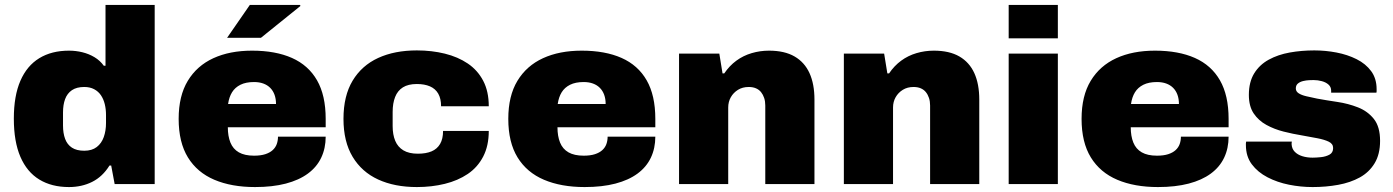

<svg xmlns="http://www.w3.org/2000/svg" viewBox="-20 -745 5639 777"><path d="M259 12Q189 12 139 -18.5Q89 -49 62.5 -110.5Q36 -172 36 -265Q36 -357 62.5 -418Q89 -479 139 -509.5Q189 -540 259 -540Q287 -540 313.5 -533.5Q340 -527 362.5 -513.5Q385 -500 400 -479H407V-725H606V0H444L430 -75H423Q395 -30 353 -9Q311 12 259 12ZM321 -135Q352 -135 371.5 -150Q391 -165 400 -190.5Q409 -216 409 -247V-280Q409 -303 404 -323.5Q399 -344 388.5 -359.5Q378 -375 361 -384Q344 -393 321 -393Q290 -393 271 -380Q252 -367 243.5 -344Q235 -321 235 -290V-237Q235 -206 243.5 -183Q252 -160 271 -147.5Q290 -135 321 -135Z M1012 12Q917 12 847.5 -17.5Q778 -47 740.5 -108Q703 -169 703 -264Q703 -357 740 -418Q777 -479 843.5 -509.5Q910 -540 1000 -540Q1095 -540 1161.5 -510.5Q1228 -481 1263 -420Q1298 -359 1298 -264V-230H902Q902 -194 912.5 -168Q923 -142 946.5 -128.5Q970 -115 1008 -115Q1035 -115 1053.5 -121Q1072 -127 1083.5 -137.5Q1095 -148 1100 -162Q1105 -176 1105 -192H1298Q1298 -145 1280 -107Q1262 -69 1226 -42.5Q1190 -16 1136.5 -2Q1083 12 1012 12ZM903 -324H1097Q1097 -345 1091 -361.5Q1085 -378 1073.5 -389.5Q1062 -401 1045.5 -407Q1029 -413 1008 -413Q975 -413 953 -402Q931 -391 919 -371.5Q907 -352 903 -324ZM899 -592 991 -725H1194L1196 -721L1036 -592Z M1667 12Q1577 12 1510.5 -18.5Q1444 -49 1407 -110.5Q1370 -172 1370 -264Q1370 -357 1407 -418.5Q1444 -480 1510.5 -510.5Q1577 -541 1667 -541Q1727 -541 1780 -528Q1833 -515 1873 -488Q1913 -461 1935.5 -418Q1958 -375 1958 -315H1765Q1765 -346 1753.5 -366Q1742 -386 1720 -395.5Q1698 -405 1667 -405Q1632 -405 1610.5 -391.5Q1589 -378 1579 -352.5Q1569 -327 1569 -292V-235Q1569 -200 1579.5 -175Q1590 -150 1612.5 -136.5Q1635 -123 1671 -123Q1704 -123 1726.5 -132.5Q1749 -142 1761 -162.5Q1773 -183 1773 -215H1958Q1958 -155 1935.5 -111.5Q1913 -68 1873 -41Q1833 -14 1780 -1Q1727 12 1667 12Z M2346 12Q2251 12 2181.5 -17.5Q2112 -47 2074.5 -108Q2037 -169 2037 -264Q2037 -357 2074 -418Q2111 -479 2177.5 -509.5Q2244 -540 2334 -540Q2429 -540 2495.5 -510.5Q2562 -481 2597 -420Q2632 -359 2632 -264V-230H2236Q2236 -194 2246.5 -168Q2257 -142 2280.5 -128.5Q2304 -115 2342 -115Q2369 -115 2387.5 -121Q2406 -127 2417.5 -137.5Q2429 -148 2434 -162Q2439 -176 2439 -192H2632Q2632 -145 2614 -107Q2596 -69 2560 -42.5Q2524 -16 2470.5 -2Q2417 12 2346 12ZM2237 -324H2431Q2431 -345 2425 -361.5Q2419 -378 2407.5 -389.5Q2396 -401 2379.5 -407Q2363 -413 2342 -413Q2309 -413 2287 -402Q2265 -391 2253 -371.5Q2241 -352 2237 -324Z M2728 0V-528H2891L2904 -448H2911Q2932 -479 2960 -499.5Q2988 -520 3022 -530Q3056 -540 3092 -540Q3155 -540 3195.5 -516.5Q3236 -493 3256 -449Q3276 -405 3276 -342V0H3077V-318Q3077 -335 3072.5 -348.5Q3068 -362 3060 -372Q3052 -382 3039.5 -387.5Q3027 -393 3010 -393Q2985 -393 2966.5 -381.5Q2948 -370 2937.5 -351.5Q2927 -333 2927 -310V0Z M3395 0V-528H3558L3571 -448H3578Q3599 -479 3627 -499.5Q3655 -520 3689 -530Q3723 -540 3759 -540Q3822 -540 3862.5 -516.5Q3903 -493 3923 -449Q3943 -405 3943 -342V0H3744V-318Q3744 -335 3739.5 -348.5Q3735 -362 3727 -372Q3719 -382 3706.5 -387.5Q3694 -393 3677 -393Q3652 -393 3633.5 -381.5Q3615 -370 3604.5 -351.5Q3594 -333 3594 -310V0Z M4062 -590V-725H4261V-590ZM4062 0V-528H4261V0Z M4666 12Q4571 12 4501.5 -17.5Q4432 -47 4394.5 -108Q4357 -169 4357 -264Q4357 -357 4394 -418Q4431 -479 4497.5 -509.5Q4564 -540 4654 -540Q4749 -540 4815.5 -510.5Q4882 -481 4917 -420Q4952 -359 4952 -264V-230H4556Q4556 -194 4566.5 -168Q4577 -142 4600.5 -128.5Q4624 -115 4662 -115Q4689 -115 4707.5 -121Q4726 -127 4737.5 -137.5Q4749 -148 4754 -162Q4759 -176 4759 -192H4952Q4952 -145 4934 -107Q4916 -69 4880 -42.5Q4844 -16 4790.5 -2Q4737 12 4666 12ZM4557 -324H4751Q4751 -345 4745 -361.5Q4739 -378 4727.5 -389.5Q4716 -401 4699.5 -407Q4683 -413 4662 -413Q4629 -413 4607 -402Q4585 -391 4573 -371.5Q4561 -352 4557 -324Z M5292 12Q5244 12 5196.5 2.5Q5149 -7 5109.5 -27.5Q5070 -48 5046 -80Q5022 -112 5022 -158Q5022 -161 5022 -164.5Q5022 -168 5023 -172H5208Q5207 -169 5207 -166Q5207 -163 5207 -161Q5208 -143 5219.5 -131Q5231 -119 5250 -113Q5269 -107 5292 -107Q5306 -107 5325.5 -109Q5345 -111 5360 -119Q5375 -127 5375 -146Q5375 -163 5357.5 -171.5Q5340 -180 5311.5 -185.5Q5283 -191 5249 -197Q5212 -203 5174.5 -212.5Q5137 -222 5105 -239.5Q5073 -257 5053.5 -286Q5034 -315 5034 -361Q5034 -413 5055.5 -448Q5077 -483 5114.5 -503.5Q5152 -524 5199.5 -532.5Q5247 -541 5299 -541Q5344 -541 5388.5 -532.5Q5433 -524 5470 -505.5Q5507 -487 5529 -457Q5551 -427 5551 -384Q5551 -381 5551 -376.5Q5551 -372 5550 -370H5367V-378Q5367 -393 5356.5 -402.5Q5346 -412 5329.5 -416.5Q5313 -421 5296 -421Q5290 -421 5278 -420.5Q5266 -420 5253.5 -417Q5241 -414 5232.5 -407Q5224 -400 5224 -387Q5224 -375 5235.5 -367.5Q5247 -360 5266.5 -355.5Q5286 -351 5310 -346Q5348 -339 5392 -332.5Q5436 -326 5475.5 -310.5Q5515 -295 5540 -263.5Q5565 -232 5565 -175Q5565 -121 5543 -84.5Q5521 -48 5483 -27Q5445 -6 5395.5 3Q5346 12 5292 12Z"/></svg>

Font: Archivo SemiBold Black
Style: Regular
Weight: 900
Version: Version 2.001